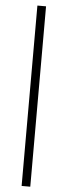

<svg xmlns="http://www.w3.org/2000/svg" viewBox="-66 -843 380 1078"><g transform="rotate(5 124.5 -303.5)"><path d="M99.6 -811.5H148.4V205.1H99.6Z"/></g></svg>

Font: Reddit Sans Fudge Light
Style: Regular
Weight: 300
Designer: Stephen Hutchings
Foundry: Reddit
Version: Version 1.013